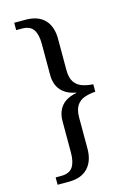

<svg xmlns="http://www.w3.org/2000/svg" viewBox="-132 -824 690 1017"><g transform="rotate(-15 213.0 -316.0)"><path d="M52.7 128.3V88H83.7Q128.3 88 146.7 60.8Q165 33.7 165 -18V-189Q165 -241 192.2 -273.2Q219.3 -305.3 273.3 -315.3V-318Q220 -327.7 192.5 -360Q165 -392.3 165 -444.3V-613.3Q165 -666.3 146.7 -693Q128.3 -719.7 83.7 -719.7H52.7V-760H114.7Q183.3 -760 219.2 -722.8Q255 -685.7 255 -617.3V-447Q255 -403.7 270.7 -380.7Q286.3 -357.7 313.3 -348.2Q340.3 -338.7 373 -337V-296.3Q340.3 -294 313.3 -284.7Q286.3 -275.3 270.7 -252Q255 -228.7 255 -185.7V-15.3Q255 51.7 219.2 90Q183.3 128.3 114.7 128.3Z"/></g></svg>

Font: Noto Serif Hentaigana ExtraLight
Style: Regular
Weight: 200
Designer: Kazuhiro Yamada
Foundry: nipponia
Version: Version 1.000